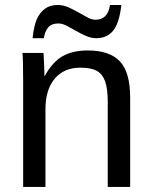

<svg xmlns="http://www.w3.org/2000/svg" viewBox="-20 -737 596 757"><path d="M359.9 -586.4Q339.4 -586.4 318.8 -595.5Q298.3 -604.5 279.3 -615.5Q260.3 -626.5 242.9 -635.5Q225.6 -644.5 210.4 -644.5Q183.6 -644.5 170.4 -629.4Q157.2 -614.3 152.8 -586.4H108.4Q113.8 -636.2 125.5 -661.9Q137.2 -687.5 157 -702.4Q176.8 -717.3 207.5 -717.3Q229 -717.3 249.5 -708.3Q270 -699.2 289.1 -688.2Q308.1 -677.2 325 -668.2Q341.8 -659.2 356.4 -659.2Q405.3 -659.2 413.6 -717.3H458.5Q450.2 -645 425.8 -615.7Q401.4 -586.4 359.9 -586.4ZM404.8 0V-335Q404.8 -387.2 394.5 -416Q384.3 -444.8 361.8 -457.5Q339.4 -470.2 295.9 -470.2Q232.4 -470.2 195.8 -426.8Q159.2 -383.3 159.2 -306.2V0H71.3V-415.5Q71.3 -507.8 68.4 -528.3H151.4Q151.9 -525.9 152.3 -515.1Q152.8 -504.4 153.6 -490.5Q154.3 -476.6 155.3 -438H156.7Q187 -492.7 226.8 -515.4Q266.6 -538.1 325.7 -538.1Q412.6 -538.1 452.9 -494.9Q493.2 -451.7 493.2 -352.1V0Z"/></svg>

Font: TypoPRO Liberation Sans
Style: Regular
Weight: 400
Designer: Steve Matteson
Foundry: Ascender Corporation
Version: Version 2.00.1